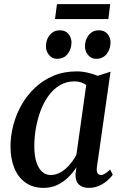

<svg xmlns="http://www.w3.org/2000/svg" viewBox="-20 -902 599 932"><path d="M450.5 -91.5Q447.5 -69.5 453.8 -61Q460 -52.5 469.5 -52.5Q478.5 -52.5 489.2 -58.8Q500 -65 514.5 -79L527.5 -54Q522 -45.5 506 -30Q490 -14.5 465.5 -2.2Q441 10 410.5 10Q380 10 362.8 -6.5Q345.5 -23 346.5 -56.5L351 -90Q335.5 -65.5 312.5 -42.5Q289.5 -19.5 259.5 -4.8Q229.5 10 192 10Q139.5 10 103.5 -15.8Q67.5 -41.5 49.2 -87Q31 -132.5 31 -191Q31 -242 44.5 -294Q58 -346 84.5 -392.8Q111 -439.5 150 -476.2Q189 -513 239.8 -534.2Q290.5 -555.5 352.5 -555.5Q378 -555.5 405.5 -549.2Q433 -543 454 -534L516.5 -554ZM398.5 -489Q388 -497.5 373.5 -502.2Q359 -507 341.5 -507Q302 -507 270.5 -488.2Q239 -469.5 215.8 -437.5Q192.5 -405.5 177.2 -364.8Q162 -324 154.2 -279.8Q146.5 -235.5 146.5 -193Q146.5 -146 156.8 -114.8Q167 -83.5 184.8 -68Q202.5 -52.5 226 -52.5Q246.5 -52.5 265.2 -61.2Q284 -70 300 -84.2Q316 -98.5 329 -116Q342 -133.5 351 -151.5ZM256.5 -616.5Q233.5 -616.5 218 -635Q202.5 -653.5 203 -679Q203.5 -710.5 222.2 -732.8Q241 -755 270.5 -755Q298 -755 312.5 -737Q327 -719 327 -695.5Q326.5 -662.5 308 -639.5Q289.5 -616.5 256.5 -616.5ZM446 -616.5Q423 -616.5 407.5 -635Q392 -653.5 392.5 -679Q393 -710.5 411.5 -732.8Q430 -755 460 -755Q487 -755 502 -737Q517 -719 516.5 -695.5Q516 -662.5 497.5 -639.5Q479 -616.5 446 -616.5ZM256.5 -882H515L506 -809.5H247Z"/></svg>

Font: Merriweather 48pt Medium
Style: Italic
Weight: 500
Italic angle: -7.8°
Version: Version 2.101